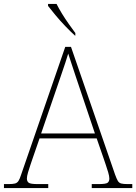

<svg xmlns="http://www.w3.org/2000/svg" viewBox="-24 -951 689 971"><path d="M-4 0V-20H18Q41 -20 52 -23Q63 -26 69.5 -36Q76 -46 83 -68L306 -714H335L558 -68Q566 -46 572 -36Q578 -26 589 -23Q600 -20 623 -20H645V0H440V-20H474Q512 -20 520.5 -27Q529 -34 529 -48Q529 -60 523 -80Q517 -100 510.5 -119Q504 -138 501 -147L465 -251H176L140 -147Q137 -138 130.5 -119Q124 -100 118 -80Q112 -60 112 -48Q112 -34 121 -27Q130 -20 167 -20H220V0ZM184 -276H456L379 -505Q370 -532 359 -564.5Q348 -597 338 -628Q328 -659 321 -680Q317 -665 306.5 -634Q296 -603 285 -570.5Q274 -538 266 -515ZM355 -771Q335 -789 307.5 -817.5Q280 -846 256 -875Q232 -904 219 -921V-931H262Q273 -909 289.5 -882Q306 -855 324.5 -829Q343 -803 357 -784V-771Z"/></svg>

Font: Noto Serif Devanagari Thin
Style: Regular
Weight: 100
Designer: Universal Thirst, Indian Type Foundry and the Monotype Design Team
Foundry: Monotype Imaging Inc.
Version: Version 2.004; ttfautohint (v1.8.4.7-5d5b)